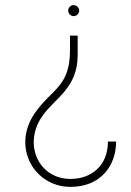

<svg xmlns="http://www.w3.org/2000/svg" viewBox="-20 -729 510 749"><path d="M401 -177C401 -81 335 -31 255 -31C130 -31 69 -167 145 -276C194 -347 283 -384 283 -515V-590H253V-530C252 -389 181 -382 116 -288C24 -155 114 0 255 0C374 0 433 -84 433 -177ZM267 -666C279 -666 289 -676 289 -688C289 -699 279 -709 267 -709C256 -709 246 -699 246 -688C246 -676 256 -666 267 -666Z"/></svg>

Font: Advent Pro
Style: ExtraLight
Weight: 250
Designer: Andreas Kalpakidis
Foundry: Andreas Kalpakidis
Version: Version 2.002 2007